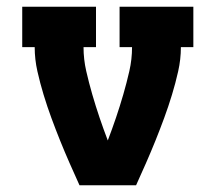

<svg xmlns="http://www.w3.org/2000/svg" viewBox="-20 -550 640 570"><path d="M216 0Q201 -33 186.5 -66Q172 -99 158.5 -132.5Q145 -166 132.5 -200Q120 -234 109.5 -268.5Q99 -303 91 -338.5Q83 -374 83 -410H46V-530H265V-410H228Q228 -374 236 -339Q244 -304 254 -269.5Q264 -235 275.5 -201Q287 -167 300 -133Q313 -167 324.5 -201Q336 -235 346 -269.5Q356 -304 364 -339Q372 -374 372 -410H335V-530H554V-410H517Q517 -374 509 -338.5Q501 -303 490.5 -268.5Q480 -234 467.5 -200Q455 -166 441.5 -132.5Q428 -99 413.5 -66Q399 -33 384 0Z"/></svg>

Font: Iosevka Curly Slab HvEx
Style: Regular
Weight: 900
Width: 7
Monospace: yes
Designer: Belleve Invis
Foundry: Belleve Invis
Version: Version 11.1.0; ttfautohint (v1.8.3)